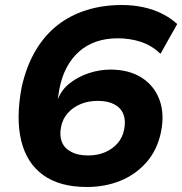

<svg xmlns="http://www.w3.org/2000/svg" viewBox="-20 -736 728 767"><path d="M327 11Q218 11 152 -37Q86 -85 64.5 -175Q43 -265 67 -390Q86 -473 122.5 -534.5Q159 -596 210.5 -636Q262 -676 327 -696Q392 -716 467 -716Q513 -716 553.5 -707Q594 -698 628 -681Q662 -664 688 -640L621 -521Q587 -554 543.5 -568.5Q500 -583 450 -583Q404 -583 365.5 -570Q327 -557 297 -531Q267 -505 246.5 -466.5Q226 -428 217 -379L211 -342H212Q227 -379 260 -404.5Q293 -430 335.5 -444Q378 -458 421 -458Q495 -458 545.5 -426Q596 -394 617 -337.5Q638 -281 623 -208Q608 -136 564.5 -87Q521 -38 460 -13.5Q399 11 327 11ZM332 -115Q370 -115 400 -128Q430 -141 450 -164Q470 -187 476 -219Q483 -254 473 -279.5Q463 -305 437 -319Q411 -333 371 -333Q332 -333 301.5 -320Q271 -307 250.5 -284Q230 -261 224 -229Q217 -195 227 -169.5Q237 -144 264 -129.5Q291 -115 332 -115Z"/></svg>

Font: Nunito Sans 7pt SemiExpanded ExtraBold
Style: Italic
Weight: 800
Width: 6
Italic angle: -9°
Designer: Vernon Adams
Foundry: Vernon Adams
Version: Version 3.101;gftools[0.9.27]